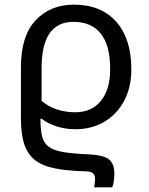

<svg xmlns="http://www.w3.org/2000/svg" viewBox="-20 -566 640 826"><path d="M385 240Q387 229 388 219Q389 209 389 203Q389 188 380.5 180Q372 172 349 171Q270 169 216.5 158.5Q163 148 131 123Q99 98 84.5 54.5Q70 11 70 -58V-275Q70 -412 133.5 -479Q197 -546 298 -546Q415 -546 480 -472.5Q545 -399 545 -268Q545 -190 514 -132Q483 -74 428.5 -42Q374 -10 304 -10Q264 -10 226 -21.5Q188 -33 159 -55H154Q154 -8 161 20.5Q168 49 189 65Q210 81 251.5 88Q293 95 362 98Q424 101 448 119Q472 137 472 183Q472 195 469.5 213.5Q467 232 462 240ZM303 -83Q375 -83 414.5 -132.5Q454 -182 454 -268Q454 -371 413.5 -421.5Q373 -472 296 -472Q159 -472 159 -274V-132Q188 -107 225.5 -95Q263 -83 303 -83Z"/></svg>

Font: Go Noto Kurrent-Regular
Style: Regular
Weight: 400
Designer: Monotype Design Team
Foundry: Monotype Imaging Inc.
Version: Version 2.012; ttfautohint (v1.8.4.7-5d5b)